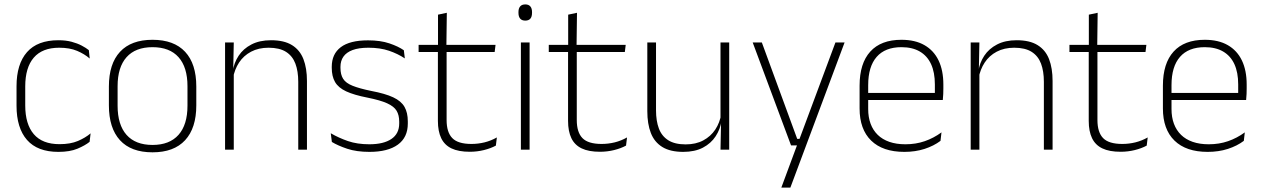

<svg xmlns="http://www.w3.org/2000/svg" viewBox="-20 -679 5724 871"><path d="M245 10Q150 10 102.5 -44.2Q55 -98.5 55 -199.5V-287.5Q55 -388.5 102.5 -442.5Q150 -496.5 245 -496.5Q278.5 -496.5 304.8 -489.5Q331 -482.5 350.5 -472.2Q370 -462 383 -451.5L387 -413.5Q363.5 -434 330 -448.2Q296.5 -462.5 248.5 -462.5Q172 -462.5 133.2 -417.5Q94.5 -372.5 94.5 -287V-200.5Q94.5 -116 133.2 -70.5Q172 -25 250 -25Q299.5 -25 333.5 -39.5Q367.5 -54 391 -74L386.5 -35.5Q366 -19 331.5 -4.5Q297 10 245 10Z M672 12Q574.5 12 524.2 -43Q474 -98 474 -201V-286.5Q474 -389.5 524.5 -444Q575 -498.5 672 -498.5Q769 -498.5 819.8 -444Q870.5 -389.5 870.5 -286.5V-201Q870.5 -98 819.8 -43Q769 12 672 12ZM672 -21.5Q749 -21.5 789.8 -67.2Q830.5 -113 830.5 -199.5V-288Q830.5 -374 790 -419.5Q749.5 -465 672 -465Q594.5 -465 554 -419.5Q513.5 -374 513.5 -288V-199.5Q513.5 -113 554 -67.2Q594.5 -21.5 672 -21.5Z M1333 0V-308Q1333 -356 1320 -390.5Q1307 -425 1277.5 -443.8Q1248 -462.5 1198.5 -462.5Q1153 -462.5 1119 -444.5Q1085 -426.5 1064.5 -395.2Q1044 -364 1037 -324L1026 -356H1036Q1041.5 -394 1062.5 -426Q1083.5 -458 1120.5 -477.2Q1157.5 -496.5 1209.5 -496.5Q1269 -496.5 1304.8 -474.2Q1340.5 -452 1356.5 -410.8Q1372.5 -369.5 1372.5 -311.5V0ZM1001 0V-486.5H1040.5L1038 -362.5L1040.5 -361V0Z M1656 10Q1597.5 10 1555 -4.2Q1512.5 -18.5 1485.5 -35L1480.5 -74.5Q1516.5 -53.5 1558.5 -39Q1600.5 -24.5 1655.5 -24.5Q1720 -24.5 1755.5 -48.5Q1791 -72.5 1791 -119V-127Q1791 -157 1779 -176.8Q1767 -196.5 1736 -210.5Q1705 -224.5 1647.5 -236Q1586 -248 1550.5 -264.5Q1515 -281 1500 -306.8Q1485 -332.5 1485 -371.5V-376Q1485 -434 1526 -465Q1567 -496 1649.5 -496Q1706 -496 1746.5 -482.2Q1787 -468.5 1812 -451L1816.5 -414Q1785 -435 1744.8 -448.8Q1704.5 -462.5 1651.5 -462.5Q1607.5 -462.5 1579.5 -452Q1551.5 -441.5 1538 -422.2Q1524.5 -403 1524.5 -376V-371.5Q1524.5 -340.5 1536.8 -321.2Q1549 -302 1579.8 -289.8Q1610.5 -277.5 1664 -266.5Q1727.5 -254.5 1763.8 -237.5Q1800 -220.5 1815 -194.2Q1830 -168 1830 -128.5V-118.5Q1830 -55.5 1784.8 -22.8Q1739.5 10 1656 10Z M2111.5 9.5Q2060 9.5 2028.2 -5.8Q1996.5 -21 1981.5 -52.2Q1966.5 -83.5 1966.5 -130.5V-459H2006V-134.5Q2006 -79 2031.8 -52.5Q2057.5 -26 2118.5 -26Q2149 -26 2178.2 -33.2Q2207.5 -40.5 2234 -55.5L2229.5 -18.5Q2206.5 -6 2175.2 1.8Q2144 9.5 2111.5 9.5ZM1879 -443V-475.5H2228L2224 -443ZM1967 -469.5V-612.5L2007 -621L2005 -469.5Z M2343 0V-486.5H2382.5V0ZM2363 -585.5Q2347.5 -585.5 2339.8 -594.5Q2332 -603.5 2332 -620.5V-624.5Q2332 -641 2339.8 -650Q2347.5 -659 2363 -659Q2378 -659 2385.8 -650Q2393.5 -641 2393.5 -624.5V-620.5Q2393.5 -603 2385.8 -594.2Q2378 -585.5 2363 -585.5Z M2702 9.5Q2650.5 9.5 2618.8 -5.8Q2587 -21 2572 -52.2Q2557 -83.5 2557 -130.5V-459H2596.5V-134.5Q2596.5 -79 2622.2 -52.5Q2648 -26 2709 -26Q2739.5 -26 2768.8 -33.2Q2798 -40.5 2824.5 -55.5L2820 -18.5Q2797 -6 2765.8 1.8Q2734.5 9.5 2702 9.5ZM2469.5 -443V-475.5H2818.5L2814.5 -443ZM2557.5 -469.5V-612.5L2597.5 -621L2595.5 -469.5Z M2956 -486.5V-178.5Q2956 -130.5 2969 -96Q2982 -61.5 3011.5 -42.8Q3041 -24 3090.5 -24Q3136.5 -24 3170.2 -42Q3204 -60 3224.8 -91.2Q3245.5 -122.5 3252 -162.5L3263 -130.5H3253Q3247.5 -93 3226.5 -60.8Q3205.5 -28.5 3168.8 -9.2Q3132 10 3079.5 10Q3020.5 10 2984.5 -12.2Q2948.5 -34.5 2932.5 -75.8Q2916.5 -117 2916.5 -175V-486.5ZM3288 -486.5V0H3248.5L3251 -123.5L3248.5 -125.5V-486.5Z M3624 -49 3603.5 -39.5 3770 -486.5H3811.5L3565.5 172H3524.5L3601 -34.5L3616.5 -19.5H3568.5L3394.5 -486.5H3436L3596.5 -49Z M4082.5 10Q3984.5 10 3932 -41.2Q3879.5 -92.5 3879.5 -187V-290.5Q3879.5 -391.5 3928 -445Q3976.5 -498.5 4069.5 -498.5Q4131.5 -498.5 4173.8 -474.2Q4216 -450 4237.8 -404.8Q4259.5 -359.5 4259.5 -295.5V-278Q4259.5 -265.5 4259 -252.8Q4258.5 -240 4257 -225.5H4220.5Q4221 -245.5 4221 -263.2Q4221 -281 4221 -296Q4221 -350.5 4203.8 -388Q4186.5 -425.5 4152.8 -445.2Q4119 -465 4069.5 -465Q3995.5 -465 3957 -421Q3918.5 -377 3918.5 -293V-245V-239V-184.5Q3918.5 -147 3929.5 -117.5Q3940.5 -88 3961.8 -67.2Q3983 -46.5 4014.5 -35.5Q4046 -24.5 4087.5 -24.5Q4134.5 -24.5 4175 -38.5Q4215.5 -52.5 4251 -78.5L4246.5 -40Q4216 -17 4174.2 -3.5Q4132.5 10 4082.5 10ZM3899.5 -225.5V-257.5H4247V-225.5Z M4715.5 0V-308Q4715.5 -356 4702.5 -390.5Q4689.5 -425 4660 -443.8Q4630.5 -462.5 4581 -462.5Q4535.5 -462.5 4501.5 -444.5Q4467.5 -426.5 4447 -395.2Q4426.5 -364 4419.5 -324L4408.5 -356H4418.5Q4424 -394 4445 -426Q4466 -458 4503 -477.2Q4540 -496.5 4592 -496.5Q4651.5 -496.5 4687.2 -474.2Q4723 -452 4739 -410.8Q4755 -369.5 4755 -311.5V0ZM4383.5 0V-486.5H4423L4420.5 -362.5L4423 -361V0Z M5064 9.5Q5012.5 9.5 4980.8 -5.8Q4949 -21 4934 -52.2Q4919 -83.5 4919 -130.5V-459H4958.5V-134.5Q4958.5 -79 4984.2 -52.5Q5010 -26 5071 -26Q5101.5 -26 5130.8 -33.2Q5160 -40.5 5186.5 -55.5L5182 -18.5Q5159 -6 5127.8 1.8Q5096.5 9.5 5064 9.5ZM4831.5 -443V-475.5H5180.5L5176.5 -443ZM4919.5 -469.5V-612.5L4959.5 -621L4957.5 -469.5Z M5458.5 10Q5360.5 10 5308 -41.2Q5255.5 -92.5 5255.5 -187V-290.5Q5255.5 -391.5 5304 -445Q5352.5 -498.5 5445.5 -498.5Q5507.5 -498.5 5549.8 -474.2Q5592 -450 5613.8 -404.8Q5635.5 -359.5 5635.5 -295.5V-278Q5635.5 -265.5 5635 -252.8Q5634.5 -240 5633 -225.5H5596.5Q5597 -245.5 5597 -263.2Q5597 -281 5597 -296Q5597 -350.5 5579.8 -388Q5562.5 -425.5 5528.8 -445.2Q5495 -465 5445.5 -465Q5371.5 -465 5333 -421Q5294.5 -377 5294.5 -293V-245V-239V-184.5Q5294.5 -147 5305.5 -117.5Q5316.5 -88 5337.8 -67.2Q5359 -46.5 5390.5 -35.5Q5422 -24.5 5463.5 -24.5Q5510.5 -24.5 5551 -38.5Q5591.5 -52.5 5627 -78.5L5622.5 -40Q5592 -17 5550.2 -3.5Q5508.5 10 5458.5 10ZM5275.5 -225.5V-257.5H5623V-225.5Z"/></svg>

Font: Anek Latin Medium ExtraLight
Style: Regular
Weight: 250
Version: Version 1.003